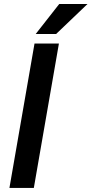

<svg xmlns="http://www.w3.org/2000/svg" viewBox="-20 -925 451 945"><path d="M155.8 -757.8 271.5 -905.3H410.6L256.3 -757.8ZM270 -710.9 146.5 0H26.4L149.9 -710.9Z"/></svg>

Font: Mardoto Medium
Style: Italic
Weight: 500
Italic angle: -12°
Designer: Christian Robertson, Vahan Hovhannisyan
Foundry: Google
Version: Version 1.000